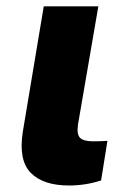

<svg xmlns="http://www.w3.org/2000/svg" viewBox="-20 -565 381 591"><path d="M114.7 -545.5H282.7L220.2 -182.5Q215.6 -152 226.2 -141Q236.9 -130 267 -130Q282 -130 291.4 -130.5Q300.8 -131 310.7 -131.4L291.2 -9.6Q243.3 6 192.5 6Q113.3 6 74.9 -32.7Q36.6 -71.4 50.1 -158.7Z"/></svg>

Font: Inter UI Extra Bold
Style: Italic
Weight: 800
Italic angle: 9.39999°
Designer: Rasmus Andersson
Foundry: rsms
Version: 3.2;8d6f07862